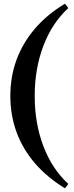

<svg xmlns="http://www.w3.org/2000/svg" viewBox="-20 -785 402 1040"><path d="M332 235Q234 175 168.5 98.5Q103 22 69.5 -69.5Q36 -161 36 -265Q36 -370 69.5 -461Q103 -552 168.5 -629Q234 -706 332 -765L350 -741Q263 -662 215.5 -538Q168 -414 168 -265Q168 -116 215.5 8Q263 132 350 211Z"/></svg>

Font: Platypi Light
Style: Bold
Weight: 700
Version: Version 1.200